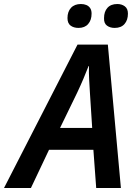

<svg xmlns="http://www.w3.org/2000/svg" viewBox="-76 -936 676 956"><path d="M-56 0 310 -714H461L526 0H403L389 -190H168L78 0ZM223 -299H383L372 -470Q370 -502 368 -538.5Q366 -575 367 -607H365Q353 -576 339 -543Q325 -510 308 -474ZM495 -797Q472 -797 456.5 -808.5Q441 -820 442 -846Q442 -878 459 -897Q476 -916 508 -916Q530 -916 545.5 -904.5Q561 -893 561 -868Q561 -836 544 -816.5Q527 -797 495 -797ZM315 -797Q291 -797 275.5 -808.5Q260 -820 260 -846Q260 -878 277.5 -897Q295 -916 327 -916Q342 -916 354 -911Q366 -906 373 -895.5Q380 -885 380 -868Q380 -836 363 -816.5Q346 -797 315 -797Z"/></svg>

Font: Noto Sans Display SemiBold
Style: Italic
Weight: 600
Italic angle: -12°
Designer: Monotype Design Team
Foundry: Monotype Imaging Inc.
Version: Version 2.003